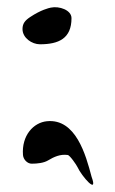

<svg xmlns="http://www.w3.org/2000/svg" viewBox="-20 -442 316 529"><path d="M43.3 -15C44.3 -2.4 55.4 9 67.3 9C82.9 9 100.7 7 112.3 0C128.9 -10 146.3 -17.8 166.3 -15C172.2 -15 191.2 13.2 193.3 18C204.6 43.2 251.6 97.3 232.3 45C216.4 -15.7 188.6 -115.8 109.3 -108C72.4 -104.4 39.3 -69 43.3 -15ZM120 -421C114.3 -419.8 93 -415 63 -395C48.9 -385.6 42 -377.1 42 -362C42 -337.4 68 -320 90 -320C142.1 -320 177 -336.1 177 -392C177 -414.4 143 -426 120 -421Z"/></svg>

Font: Rocketfuel
Style: Regular
Weight: 400
Designer: Mew Too
Foundry: Cannot Into Space Fonts.
Version: Version 0.27